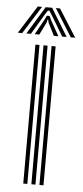

<svg xmlns="http://www.w3.org/2000/svg" viewBox="-82 -795 357 826"><g transform="rotate(5 96.0 -382.0)"><path d="M121 0V-600H138.5V0ZM51.2 0V-600H68.8V0ZM86.2 0V-600H103.8V0ZM-28.5 -644.5 47 -764.2H65.5L-9.8 -644.5ZM8.2 -644.5 81.2 -764.2H109L182.2 -644.5H162.8L113.2 -727.5L98.8 -750.5H91.8L77.2 -727.5L27.8 -644.5ZM200 -644.5 125 -764.2H143.2L219 -644.5ZM44.5 -644.5 80 -709 89.5 -728.2H101L110.2 -709L146.5 -644.5H127L99.8 -698.2L96.8 -711.2H93.8L90.8 -698.2L64 -644.5Z"/></g></svg>

Font: Big Shoulders Inline Display SemiBold
Style: Regular
Weight: 600
Designer: Patric King
Foundry: XO Type Co
Version: Version 1.000